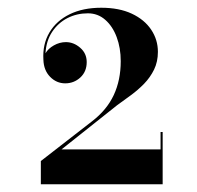

<svg xmlns="http://www.w3.org/2000/svg" viewBox="-20 -934 510 496"><path d="M400.2 -458H85.5V-518L218.1 -620.9Q255.9 -650 273.9 -688.5Q291.9 -727.1 291.9 -776Q291.9 -810.2 281.4 -838.2Q270.9 -866.3 251.8 -882.9Q232.8 -899.6 207 -899.6Q178.5 -899.6 154.3 -887.3Q130.2 -875 114.7 -851.7Q99.3 -828.5 97.5 -796.4Q104.4 -808.4 119.2 -816.8Q134.1 -825.2 150.3 -825.2Q170.4 -825.2 187.2 -810.6Q204 -796.1 204 -773.6Q204 -749 187.5 -733.8Q171 -718.7 148.5 -718.7Q126 -718.7 109.5 -735.5Q93 -752.3 92.1 -779.6Q89.7 -819.8 107.7 -850.1Q125.7 -880.4 160 -897.2Q194.4 -914 241.5 -914Q287.7 -914 320.4 -898.7Q353.1 -883.4 370.5 -857.4Q387.9 -831.5 387.9 -800Q387.9 -774.5 378 -754.2Q368.1 -734 352.2 -717.6Q336.3 -701.3 317.8 -687.8Q299.4 -674.3 282.3 -662L138.9 -548H394.8V-593H400.2Z"/></svg>

Font: Bodoni* 24pt
Style: Bold
Weight: 700
Version: Version 2.3